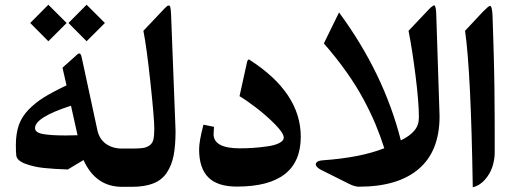

<svg xmlns="http://www.w3.org/2000/svg" viewBox="-20 -794 2175 816"><path d="M263.2 -696.3 185.5 -618.7 108.4 -696.3 185.5 -773.9ZM271 -696.3 348.1 -773.9 425.8 -696.3 348.1 -618.7ZM509.3 0H499Q386.2 0 335 -113.8L268.1 -73.7Q209 -75.7 166.7 -80.1Q124.5 -84.5 88.6 -97.7Q52.7 -110.8 49.3 -132.3Q47.4 -146 47.4 -177.2Q47.4 -225.6 59.8 -261.7Q72.3 -297.9 101.1 -327.6Q129.9 -357.4 167 -380.4Q204.1 -403.3 262.7 -431.2L245.6 -506.3L300.3 -555.2Q312 -567.4 317.9 -566.9Q323.7 -566.4 327.6 -548.3L394 -240.2Q402.3 -202.6 430.4 -182.6Q458.5 -162.6 499 -162.6H509.3Q518.6 -162.6 521.5 -149.7Q524.4 -136.7 524.4 -106V-55.7Q524.4 -25.9 521.5 -12.9Q518.6 0 509.3 0ZM281.7 -344.7Q128.9 -295.4 128.9 -249.5Q128.9 -230.5 162.4 -224.4Q195.8 -218.3 258.8 -218.3Q293.9 -218.3 309.6 -219.2Z M504.9 -162.6H539.6Q571.3 -162.6 587.6 -165Q604 -167.5 616.2 -176.5Q628.4 -185.5 632.1 -201.9Q635.7 -218.3 635.7 -248Q635.7 -290.5 619.4 -442.9Q603 -595.2 589.4 -663.1L668.5 -746.6Q676.3 -754.9 679.4 -758.1Q682.6 -761.2 687.7 -765.9Q692.9 -770.5 694.8 -770.5Q696.8 -770.5 699.7 -770Q702.6 -769.5 703.6 -764.6Q704.6 -759.8 705.6 -752.7Q706.5 -745.6 707 -734.4L724.6 -277.8Q726.1 -239.7 726.1 -237.3Q726.1 -174.8 717.8 -132.8Q709.5 -90.8 688.7 -59.8Q668 -28.8 631.3 -14.4Q594.7 0 539.6 0H504.9Q490.2 0 486.6 -12Q482.9 -23.9 482.9 -55.2V-106.9Q482.9 -138.7 486.6 -150.6Q490.2 -162.6 504.9 -162.6Z M1258.3 -212.9Q1258.3 -1 986.8 -1Q904.3 -1 865.2 -40.3Q826.2 -79.6 826.2 -159.2Q826.2 -193.8 844.7 -264.2L889.6 -254.9Q887.7 -234.4 887.7 -224.1Q887.7 -163.6 999.5 -163.6Q1027.8 -163.6 1056.4 -165.5Q1085 -167.5 1116.2 -171.9Q1147.5 -176.3 1166.7 -186Q1186 -195.8 1186 -209Q1186 -228 1148.7 -265.9Q1111.3 -303.7 1069.1 -335.9Q1026.9 -368.2 998 -385.3L1029.3 -527.3Q1031.2 -536.6 1034.2 -539.6Q1037.1 -542.5 1041 -539.6Q1258.3 -399.9 1258.3 -212.9Z M1834 -734.4 1847.7 -314.5Q1848.1 -304.7 1848.1 -299.3Q1848.1 -151.9 1759.8 -76.2Q1671.4 -0.5 1504.9 -0.5Q1487.8 -0.5 1464.4 -12.2L1344.2 -72.3Q1331.1 -79.1 1325 -87.6Q1318.8 -96.2 1325.4 -103.8Q1332 -111.3 1352.5 -112.8Q1512.2 -124 1613.3 -164.1Q1596.2 -217.3 1575.7 -266.4Q1555.2 -315.4 1525.1 -371.6Q1495.1 -427.7 1452.6 -487.8Q1410.2 -547.9 1356.4 -609.4L1420.9 -741.2Q1611.3 -482.9 1683.6 -197.3Q1703.1 -207 1717 -217Q1731 -227.1 1741 -239Q1751 -251 1755.6 -264.6Q1760.3 -278.3 1760.3 -294.9Q1760.3 -359.4 1746.1 -471.9Q1731.9 -584.5 1716.3 -663.1L1795.4 -746.6Q1805.7 -757.8 1810.3 -762Q1814.9 -766.1 1820.6 -769.5Q1826.2 -772.9 1828.1 -769.5Q1830.1 -766.1 1831.8 -758.1Q1833.5 -750 1834 -734.4Z M2062.5 -769Q2071.3 -769 2073.2 -728.5Q2075.2 -676.8 2076.4 -631.8Q2077.6 -586.9 2078.6 -554.7Q2079.6 -522.5 2080.3 -481.9Q2081.1 -441.4 2081.3 -421.6Q2081.5 -401.9 2081.8 -357.7Q2082 -313.5 2082.3 -297.6Q2082.5 -281.7 2082.5 -224.9Q2082.5 -168 2082.5 -146Q2082.5 -114.7 2072.3 -84.2Q2062 -53.7 2040 -29.3Q2018.1 -4.9 1989.3 2Q1981.4 -490.7 1956.5 -663.1L2034.2 -746.1Q2057.1 -769 2062.5 -769Z"/></svg>

Font: Parastoo FD
Style: Bold-FD
Weight: 700
Foundry: Saber Rastikerdar (saber.rastikerdar@gmail.com)
Version: Version 2.0.1